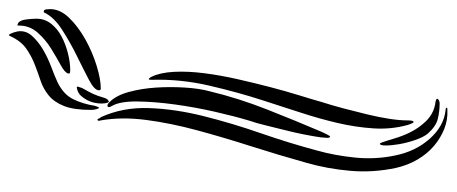

<svg xmlns="http://www.w3.org/2000/svg" viewBox="-310 -690 1001 421"><g transform="rotate(-90 190.5 -479.5)"><path d="M201 -521Q207 -543 209 -574.5Q211 -606 209 -637.5Q207 -669 199.5 -697Q192 -725 177 -740Q171 -746 167.5 -744Q164 -742 169 -734Q179 -716 178.5 -678.5Q178 -641 172 -597Q166 -553 156 -509Q146 -465 136 -432Q131 -418 126 -397Q121 -376 115.5 -354.5Q110 -333 106 -312.5Q102 -292 100 -278Q100 -275 99 -266.5Q98 -258 101 -256Q103 -256 107 -264.5Q111 -273 112 -275Q136 -331 161 -394.5Q186 -458 201 -521ZM178 -277Q183 -295 192 -324Q201 -353 210 -387.5Q219 -422 227.5 -459.5Q236 -497 240.5 -532.5Q245 -568 243.5 -598Q242 -628 233 -647Q232 -650 229 -653Q226 -656 226 -648Q228 -584 213 -520Q198 -456 181 -404Q168 -363 154.5 -322Q141 -281 131.5 -240.5Q122 -200 119.5 -161Q117 -122 127 -86Q131 -73 134 -73Q137 -74 137 -86Q137 -104 140.5 -126.5Q144 -149 150 -174Q156 -199 163 -225.5Q170 -252 178 -277ZM159 -3Q124 -7 96.5 -38Q69 -69 60 -114Q51 -157 55.5 -201.5Q60 -246 71 -285Q87 -345 109 -408.5Q131 -472 146.5 -534Q162 -596 164 -653.5Q166 -711 144 -759Q142 -760 141 -763.5Q140 -767 138 -766Q135 -766 137 -759Q145 -713 138 -659.5Q131 -606 115.5 -548.5Q100 -491 80.5 -430Q61 -369 44 -308Q31 -263 26.5 -212.5Q22 -162 33 -111Q39 -85 51.5 -64Q64 -43 81 -28.5Q98 -14 118 -6Q138 2 159 1H162Q163 1 165 0Q165 -3 159 -3ZM129 -53Q111 -74 100 -107Q99 -110 97 -116.5Q95 -123 93 -129.5Q91 -136 89 -141.5Q87 -147 86 -147Q82 -147 82 -134Q82 -121 85 -104Q88 -87 94 -69.5Q100 -52 108 -42Q124 -24 140.5 -20Q157 -16 174 -16Q180 -16 183.5 -19.5Q187 -23 178 -25Q149 -28 129 -53ZM206 -811Q212 -813 211 -809Q210 -805 208 -800Q203 -791 200 -785.5Q197 -780 195 -775.5Q193 -771 191 -765.5Q189 -760 186 -750Q184 -745 182.5 -744Q181 -743 180 -742Q177 -740 175.5 -745Q174 -750 174 -758Q174 -764 175.5 -772Q177 -780 181 -788Q185 -796 191 -802.5Q197 -809 206 -811ZM169 -772Q166 -763 165 -763Q163 -763 161.5 -769Q160 -775 160 -780Q160 -818 168.5 -839.5Q177 -861 191.5 -873Q206 -885 224 -891Q242 -897 260 -904Q278 -911 294.5 -922.5Q311 -934 322 -958Q324 -963 327 -957Q330 -951 332 -942Q335 -924 322.5 -910Q310 -896 292 -885.5Q274 -875 254 -867.5Q234 -860 221 -854Q194 -841 183.5 -819.5Q173 -798 169 -772ZM203 -763Q203 -773 226 -785Q249 -797 278.5 -811.5Q308 -826 336 -844Q364 -862 374 -884H376Q380 -884 380.5 -878Q381 -872 381 -870Q381 -848 361.5 -828Q342 -808 314 -792.5Q286 -777 256.5 -768Q227 -759 207 -759Q203 -759 203 -763ZM240 -831Q242 -838 258.5 -847Q275 -856 294.5 -868Q314 -880 329.5 -897.5Q345 -915 345 -939Q345 -942 345.5 -942Q346 -942 351 -940Q357 -935 358.5 -921.5Q360 -908 360 -900Q360 -882 349 -868Q338 -854 321 -845Q304 -836 284 -831Q264 -826 247 -826Q245 -826 242 -826.5Q239 -827 240 -831Z"/></g></svg>

Font: Akronim
Style: Regular
Weight: 400
Designer: Grzegorz Klimczewski
Foundry: Fonty.PL
Version: Version 1.002